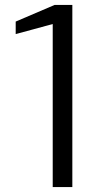

<svg xmlns="http://www.w3.org/2000/svg" viewBox="-20 -763 402 783"><path d="M195 -665 44 -624V-675L203 -743H275V0H195Z"/></svg>

Font: Exo
Style: Regular
Weight: 400
Designer: Natanael Gama
Foundry: Natanael Gama
Version: Version 1.500; ttfautohint (v1.6)